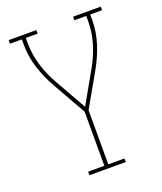

<svg xmlns="http://www.w3.org/2000/svg" viewBox="-136 -824 772 913"><g transform="rotate(-20 250.0 -367.5)"><path d="M158 0V-18H240V-292L144 -461Q114 -514 95.5 -572Q77 -630 77 -691V-717H17V-735H157V-717H97V-691Q97 -633 114.5 -576.5Q132 -520 161 -470L250 -313L339 -470Q368 -520 385.5 -576.5Q403 -633 403 -691V-717H343V-735H483V-717H423V-691Q423 -630 404.5 -572Q386 -514 356 -461L260 -292V-18H342V0Z"/></g></svg>

Font: Iosevka Curly Slab Thin
Style: Regular
Weight: 100
Monospace: yes
Designer: Belleve Invis
Foundry: Belleve Invis
Version: Version 22.1.2; ttfautohint (v1.8.4)